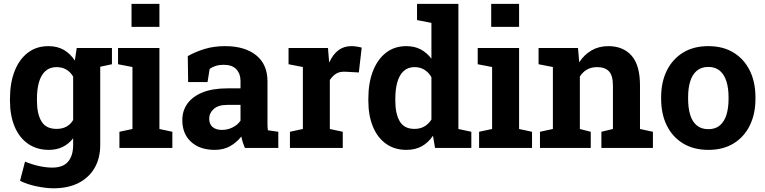

<svg xmlns="http://www.w3.org/2000/svg" viewBox="-20 -782 4046 1015"><path d="M263.7 213.4Q223.6 213.4 173.8 203.1Q124 192.9 85.9 173.8L112.3 72.3Q146.5 86.9 184.8 95.5Q223.1 104 256.3 104Q313.5 104 340.1 72.3Q366.7 40.5 366.7 -16.1V-50.8Q343.3 -21 311.5 -5.4Q279.8 10.3 238.8 10.3Q174.3 10.3 127.9 -22.2Q81.5 -54.7 57.1 -113.3Q32.7 -171.9 32.7 -249.5V-259.8Q32.7 -343.3 57.1 -405.8Q81.5 -468.3 127 -503.2Q172.4 -538.1 235.8 -538.1Q283.2 -538.1 317.4 -518.3Q351.6 -498.5 375.5 -461.9L385.7 -528.3H509.8V-15.6Q509.8 54.2 480.2 105.5Q450.7 156.7 395.5 185.1Q340.3 213.4 263.7 213.4ZM278.8 -100.6Q309.1 -100.6 331.1 -112.5Q353 -124.5 366.7 -147.5V-377Q353 -400.9 330.8 -414.1Q308.6 -427.2 279.3 -427.2Q242.7 -427.2 219.7 -406Q196.8 -384.8 186 -347.4Q175.3 -310.1 175.3 -259.8V-249.5Q175.3 -180.2 199.2 -140.4Q223.1 -100.6 278.8 -100.6ZM491.7 -425.3 429.7 -528.3H571.8V-442.4Z M611.3 0V-85.4L680.2 -100.1V-427.7L604 -442.4V-528.3H822.8V-100.1L891.1 -85.4V0ZM675.3 -640.1V-761.7H822.8V-640.1Z M1115.2 10.3Q1036.6 10.3 990.2 -32Q943.8 -74.2 943.8 -147Q943.8 -196.8 970.9 -234.4Q998 -272 1051 -293.5Q1104 -314.9 1181.6 -314.9H1251.5V-354Q1251.5 -392.1 1229.2 -415.8Q1207 -439.5 1162.6 -439.5Q1139.6 -439.5 1121.3 -433.8Q1103 -428.2 1088.4 -418L1077.1 -348.1H974.6L972.7 -485.4Q1014.2 -508.8 1062.5 -523.4Q1110.8 -538.1 1170.4 -538.1Q1273.9 -538.1 1334 -490Q1394 -441.9 1394 -352.5V-134.8Q1394 -124 1394.3 -113.5Q1394.5 -103 1396 -93.3L1451.2 -85.4V0H1274.4Q1269 -13.7 1263.7 -29.3Q1258.3 -44.9 1255.9 -60.5Q1230.5 -28.3 1196 -9Q1161.6 10.3 1115.2 10.3ZM1153.3 -95.2Q1183.1 -95.2 1210 -108.6Q1236.8 -122.1 1251.5 -144V-227.5H1181.2Q1134.3 -227.5 1110.1 -206.1Q1085.9 -184.6 1085.9 -154.3Q1085.9 -126 1103.8 -110.6Q1121.6 -95.2 1153.3 -95.2Z M1512.7 0V-85.4L1581.1 -100.1V-427.7L1505.4 -442.4V-528.3H1713.9L1719.2 -462.9L1720.2 -451.2Q1739.7 -494.1 1768.6 -516.1Q1797.4 -538.1 1837.4 -538.1Q1850.1 -538.1 1865.2 -535.9Q1880.4 -533.7 1892.1 -530.3L1877 -398.9L1806.2 -402.8Q1775.9 -404.3 1757.1 -392.6Q1738.3 -380.9 1723.6 -358.9V-100.1L1792 -85.4V0Z M2128.4 10.3Q2065.4 10.3 2020.3 -22.2Q1975.1 -54.7 1951.2 -113Q1927.2 -171.4 1927.2 -249.5V-259.8Q1927.2 -343.3 1951.4 -405.8Q1975.6 -468.3 2020.5 -503.2Q2065.4 -538.1 2127.9 -538.1Q2171.4 -538.1 2204.1 -520.8Q2236.8 -503.4 2260.7 -471.7V-661.1L2184.6 -675.8V-761.7H2260.7H2403.3V-100.1L2471.7 -85.4V0H2279.8L2269 -64.5Q2244.1 -27.8 2209.7 -8.8Q2175.3 10.3 2128.4 10.3ZM2170.9 -100.6Q2200.7 -100.6 2223.1 -113.3Q2245.6 -126 2260.7 -149.9V-374Q2246.1 -399.4 2223.6 -413.3Q2201.2 -427.2 2171.9 -427.2Q2136.2 -427.2 2113.5 -406Q2090.8 -384.8 2080.3 -347.2Q2069.8 -309.6 2069.8 -259.8V-249.5Q2069.8 -180.2 2093.3 -140.4Q2116.7 -100.6 2170.9 -100.6Z M2512.7 0V-85.4L2581.5 -100.1V-427.7L2505.4 -442.4V-528.3H2724.1V-100.1L2792.5 -85.4V0ZM2576.7 -640.1V-761.7H2724.1V-640.1Z M2834.5 0V-85.4L2902.8 -100.1V-427.7L2827.1 -442.4V-528.3H3035.6L3042 -452.6Q3068.4 -493.2 3107.2 -515.6Q3146 -538.1 3195.8 -538.1Q3274.4 -538.1 3318.8 -487.8Q3363.3 -437.5 3363.3 -330.1V-100.1L3431.6 -85.4V0H3159.2V-85.4L3220.2 -100.1V-329.6Q3220.2 -382.8 3199.2 -405Q3178.2 -427.2 3136.7 -427.2Q3106 -427.2 3083.3 -414.3Q3060.5 -401.4 3045.4 -377.4V-100.1L3103 -85.4V0Z M3725.1 10.3Q3647 10.3 3590.8 -23.9Q3534.7 -58.1 3504.9 -118.9Q3475.1 -179.7 3475.1 -258.8V-269Q3475.1 -347.7 3504.9 -408.4Q3534.7 -469.2 3590.6 -503.7Q3646.5 -538.1 3724.1 -538.1Q3802.7 -538.1 3858.4 -503.7Q3914.1 -469.2 3943.8 -408.7Q3973.6 -348.1 3973.6 -269V-258.8Q3973.6 -179.7 3943.8 -118.9Q3914.1 -58.1 3858.4 -23.9Q3802.7 10.3 3725.1 10.3ZM3725.1 -99.1Q3762.2 -99.1 3785.6 -119.1Q3809.1 -139.2 3820.3 -175Q3831.5 -210.9 3831.5 -258.8V-269Q3831.5 -315.9 3820.3 -351.8Q3809.1 -387.7 3785.4 -408Q3761.7 -428.2 3724.1 -428.2Q3687.5 -428.2 3663.6 -408Q3639.6 -387.7 3628.7 -351.8Q3617.7 -315.9 3617.7 -269V-258.8Q3617.7 -210.9 3628.7 -174.8Q3639.6 -138.7 3663.6 -118.9Q3687.5 -99.1 3725.1 -99.1Z"/></svg>

Font: Roboto Slab LO
Style: Bold
Weight: 700
Designer: Google
Version: Version 2.000